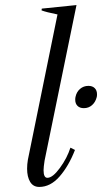

<svg xmlns="http://www.w3.org/2000/svg" viewBox="-20 -728 416 758"><path d="M87 -62Q87 -79 90 -97L207 -671Q162 -680 144 -687L145 -694L282 -708L156 -94Q152 -68 152 -56Q152 -26 167 -26Q188 -26 216.5 -65Q245 -104 258 -145L276 -136Q251 -72 215 -31Q179 10 135 10Q111 10 99 -10Q87 -30 87 -62ZM277 -334Q277 -341 278 -345Q282 -365 296 -377Q310 -389 329 -389Q345 -389 354 -380Q363 -371 363 -356Q363 -349 362 -345Q357 -325 343.5 -313Q330 -301 311 -301Q295 -301 286 -310Q277 -319 277 -334Z"/></svg>

Font: Trirong Light
Style: Italic
Weight: 300
Italic angle: -12°
Designer: Katatrad Team
Foundry: CadsonDemak
Version: Version 1.001